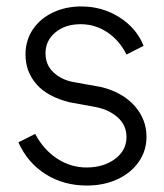

<svg xmlns="http://www.w3.org/2000/svg" viewBox="-20 -563 509 595"><path d="M37 -122 89 -148Q115 -99 157 -71.5Q199 -44 248 -44Q301 -44 336.5 -70.5Q372 -97 372 -138Q372 -175 345 -199Q318 -223 278 -231L196 -246Q127 -263 93 -302Q59 -341 59 -394Q59 -438 82 -472Q105 -506 144.5 -524.5Q184 -543 232 -543Q297 -543 350 -509.5Q403 -476 425 -421L372 -394Q350 -438 312.5 -463Q275 -488 230 -488Q182 -488 151.5 -462.5Q121 -437 121 -398Q121 -362 145.5 -339Q170 -316 206 -309L295 -293Q361 -276 397.5 -234.5Q434 -193 434 -139Q434 -96 410 -61.5Q386 -27 344 -7.5Q302 12 249 12Q177 12 121 -23.5Q65 -59 37 -122Z"/></svg>

Font: BLUETTI 2.0 Extralight
Style: Roman
Weight: 200
Designer: Stijn de Vries
Foundry: tokotype
Version: Version 2.005;October 31, 2023;FontCreator 14.0.0.2814 64-bi